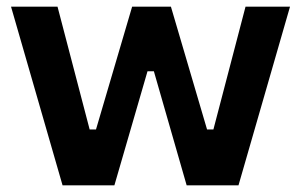

<svg xmlns="http://www.w3.org/2000/svg" viewBox="-20 -554 901 574"><path d="M13 -534H152L248 -167H267L375 -534H491L599 -167H618L714 -534H847L693 0H538L440 -341H421L322 0H167Z"/></svg>

Font: Mozilla Text BETA
Style: Bold
Weight: 700
Designer: Studio DRAMA
Foundry: Studio DRAMA
Version: Version 0.100